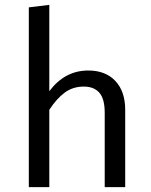

<svg xmlns="http://www.w3.org/2000/svg" viewBox="-20 -767 620 787"><path d="M341.8 -478Q412.6 -478 452.9 -435.1Q493.2 -392.1 493.2 -316.9V0H409.2V-305.2Q409.2 -361.8 387.2 -387Q365.2 -412.1 323.2 -412.1Q278.8 -412.1 245.4 -387.5Q211.9 -362.8 182.1 -316.9V0H98.1V-736.8L182.1 -747.1V-393.1Q245.6 -478 341.8 -478Z"/></svg>

Font: Fira Sans Book
Style: Regular
Weight: 350
Designer: Carrois Corporate & Edenspiekermann AG
Foundry: Carrois Corporate GbR & Edenspiekermann AG
Version: Version 4.203;PS 004.203;hotconv 1.0.88;makeotf.lib2.5.64775